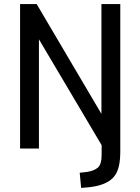

<svg xmlns="http://www.w3.org/2000/svg" viewBox="-20 -725 685 937"><path d="M376 192 369 118 405 114Q438 109 457 93.5Q476 78 476 30V-65L487 2L147 -572H170V0H78V-705H159L497 -132H475V-705H567V19Q567 49 562.5 74.5Q558 100 548 119.5Q538 139 520 153Q502 167 475.5 176Q449 185 412 189Z"/></svg>

Font: Nunito Sans 10pt Condensed SemiBold
Style: Regular
Weight: 600
Width: 3
Designer: Vernon Adams
Foundry: Vernon Adams
Version: Version 3.101;gftools[0.9.27]